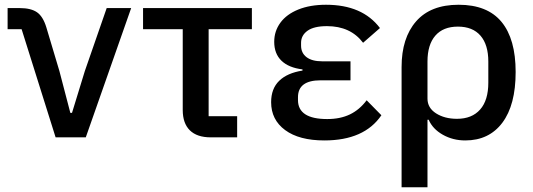

<svg xmlns="http://www.w3.org/2000/svg" viewBox="-20 -578 2242 808"><path d="M341 0H214L71 -455H12V-544H63Q110 -544 135.5 -526.5Q161 -509 175 -463L230 -279L276 -103H283L337 -279L429 -544H532Z M867 0Q809 0 779 -29.5Q749 -59 749 -115V-455H582V-544H1040V-455H858V-89H978V0Z M1585 -93Q1513 13 1345 13Q1239 13 1180 -30.5Q1121 -74 1121 -148Q1121 -205 1155 -238Q1189 -271 1253 -281V-286Q1195 -293 1164.5 -322.5Q1134 -352 1134 -402Q1134 -447 1160 -482.5Q1186 -518 1235.5 -538Q1285 -558 1352 -558Q1505 -558 1579 -460L1508 -398Q1455 -468 1356 -468Q1301 -468 1274 -448.5Q1247 -429 1247 -398V-386Q1247 -355 1270 -337.5Q1293 -320 1335 -320H1455V-240H1329Q1234 -240 1234 -169V-157Q1234 -77 1357 -77Q1412 -77 1452.5 -96.5Q1493 -116 1523 -156Z M1670 -296Q1670 -418 1731 -488Q1792 -558 1910 -558Q2031 -558 2090.5 -486Q2150 -414 2150 -275Q2150 -136 2094 -61.5Q2038 13 1938 13Q1886 13 1843.5 -11Q1801 -35 1784 -74H1779V210H1670ZM2035 -230V-319Q2035 -390 2002 -428Q1969 -466 1907 -466Q1845 -466 1812 -428Q1779 -390 1779 -319V-163Q1779 -124 1815 -101Q1851 -78 1903 -78Q1966 -78 2000.5 -117Q2035 -156 2035 -230Z"/></svg>

Font: IBM Plex Sans JP Medm
Style: Regular
Weight: 500
Designer: Mike Abbink; Paul van der Laan; Pieter van Rosmalen; Wujin Sim; Yejin Wi; Jinhee Kim; Boomi Park; Yona Kim; Kichan Ma
Foundry: Sandoll Inc.
Version: Version 1.002